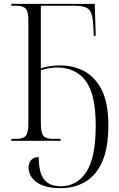

<svg xmlns="http://www.w3.org/2000/svg" viewBox="-20 -734 620 1001"><path d="M297 247Q213 247 171 216Q129 185 129 139Q129 114 143 99.5Q157 85 182 85Q182 166 210 201.5Q238 237 297 237Q381 237 430 162.5Q479 88 479 -79Q479 -243 426.5 -312.5Q374 -382 277 -382Q252 -382 230.5 -377.5Q209 -373 193 -368V-92Q193 -43 206 -26.5Q219 -10 257 -10H296V0H39V-10H64Q101 -10 114.5 -26Q128 -42 128 -92V-626Q128 -673 114.5 -688.5Q101 -704 65 -704H39V-714H474L479 -547H469L466 -608Q463 -663 444.5 -683.5Q426 -704 369 -704H193V-378Q212 -384 237.5 -388.5Q263 -393 293 -393Q361 -393 418 -363.5Q475 -334 510 -265.5Q545 -197 545 -81Q545 38 512.5 110Q480 182 423.5 214.5Q367 247 297 247Z"/></svg>

Font: Noto Serif Display SemiCondensed Light
Style: Regular
Weight: 300
Width: 4
Designer: Monotype Design Team
Foundry: Monotype Imaging Inc.
Version: Version 2.009